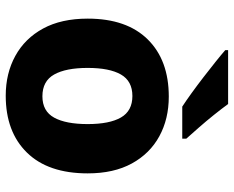

<svg xmlns="http://www.w3.org/2000/svg" viewBox="-93 -713 816 670"><g transform="rotate(90 315.0 -378.0)"><path d="M585 -276Q585 -138 512.5 -64Q440 10 314 10Q236 10 175 -23.5Q114 -57 79.5 -120.5Q45 -184 45 -276Q45 -412 117.5 -485.5Q190 -559 317 -559Q395 -559 455.5 -526Q516 -493 550.5 -430Q585 -367 585 -276ZM217 -276Q217 -200 240 -159Q263 -118 316 -118Q368 -118 390.5 -159Q413 -200 413 -276Q413 -352 390 -392Q367 -432 315 -432Q263 -432 240 -392Q217 -352 217 -276ZM343 -766Q359 -744 381 -716.5Q403 -689 425.5 -663.5Q448 -638 464 -620V-606H352Q332 -619 305 -638.5Q278 -658 249.5 -680Q221 -702 196 -722Q171 -742 155 -756V-766Z"/></g></svg>

Font: Noto Sans Canadian Aboriginal ExtraBold
Style: Regular
Weight: 800
Designer: Monotype Design Team, Typotheque's Kevin King
Foundry: Monotype Imaging Inc.
Version: Version 2.004; ttfautohint (v1.8.4.7-5d5b)